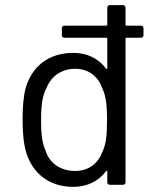

<svg xmlns="http://www.w3.org/2000/svg" viewBox="-20 -720 586 748"><path d="M529 -620H473C471 -620 469 -622 469 -624V-690C469 -696 465 -700 459 -700H408C402 -700 398 -696 398 -690V-624C398 -622 396 -620 394 -620H231C225 -620 221 -616 221 -610V-583C221 -577 225 -573 231 -573H394C396 -573 398 -571 398 -569V-454C398 -451 396 -450 393 -453C364 -492 319 -514 266 -514C168 -514 104 -460 80 -377C71 -343 68 -302 68 -253C68 -202 72 -161 82 -126C107 -45 171 8 266 8C319 8 364 -14 393 -53C396 -56 398 -55 398 -52V-10C398 -4 402 0 408 0H459C465 0 469 -4 469 -10V-569C469 -571 471 -573 473 -573H529C535 -573 539 -577 539 -583V-610C539 -616 535 -620 529 -620ZM380 -131C364 -86 328 -54 273 -54C216 -54 173 -84 158 -132C146 -159 140 -188 140 -253C140 -322 148 -352 162 -379C179 -422 219 -452 273 -452C326 -452 363 -421 378 -377C391 -350 397 -320 397 -253C397 -187 392 -157 380 -131Z"/></svg>

Font: Elastic
Style: elastic
Weight: 400
Designer: Jeremy Tribby
Foundry: Tribby Type
Version: Version 1.422;hotconv 1.0.109;makeotfexe 2.5.65596